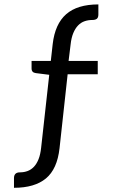

<svg xmlns="http://www.w3.org/2000/svg" viewBox="-20 -706 538 891"><path d="M293.9 -361.3 256.3 -18.1Q245.6 78.6 193.1 122.1Q140.6 165.5 44.9 165.5V120.6Q44.9 93.8 72.8 93.8Q91.8 93.8 108.2 87.6Q124.5 81.5 137.5 67.9Q150.4 54.2 158.9 32.7Q167.5 11.2 170.9 -20.5L208.5 -358.9L146.5 -366.7Q126.5 -369.1 126.5 -388.2V-423.3H215.8L224.6 -502Q235.4 -594.7 287.1 -640.1Q338.9 -685.5 436.5 -685.5V-638.7Q436.5 -624.5 429.4 -618.9Q422.4 -613.3 408.2 -613.3Q389.2 -613.3 372.3 -607.4Q355.5 -601.6 342.3 -587.9Q329.1 -574.2 320.1 -552.5Q311 -530.8 307.6 -499L298.3 -423.3H433.6V-361.3Z"/></svg>

Font: Carlito
Style: Regular
Weight: 400
Designer: Lukasz Dziedzic
Foundry: tyPoland Lukasz Dziedzic
Version: Version 1.103; Beta1; all basic design good, some composites